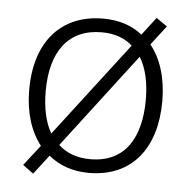

<svg xmlns="http://www.w3.org/2000/svg" viewBox="-46 -607 683 684"><g transform="rotate(5 295.0 -265.5)"><path d="M533 -267C533 -348 512 -417 473 -465L526 -534L487 -561L438 -497C402 -526 355 -542 298 -542C148 -542 57 -439 57 -267C57 -186 78 -120 116 -71L59 2L97 30L150 -39C187 -8 235 10 294 10C449 10 533 -100 533 -267ZM116 -267C116 -408 177 -493 297 -493C344 -493 380 -479 407 -455L149 -118C127 -156 116 -207 116 -267ZM474 -267C474 -131 419 -39 295 -39C247 -39 208 -54 181 -80L439 -418C463 -379 474 -327 474 -267Z"/></g></svg>

Font: Noto Sans Bengali Light
Style: Regular
Weight: 300
Designer: Jelle Bosma - Monotype Design Team
Foundry: Monotype Imaging Inc.
Version: Version 2.003